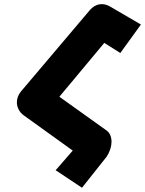

<svg xmlns="http://www.w3.org/2000/svg" viewBox="-20 -798 684 904"><path d="M322.5 -89 91 -255.5Q76.5 -266 68 -282.2Q59.5 -298.5 59.5 -316.5Q59.5 -343 78 -366.5L400.5 -747.5Q426.5 -778.5 459.5 -778.5Q481 -778.5 503 -764.5L643.5 -682.5L546.5 -548.5L471 -596L328 -424.5L259.5 -342.5L480.5 -184.5Q493 -176 499 -162Q505 -148 505 -131.5Q505 -113 498.5 -93.8Q492 -74.5 481.5 -59.5L366 86L242 3.5Z"/></svg>

Font: JuliaMono Black
Style: Italic
Weight: 900
Italic angle: -9°
Monospace: yes
Designer: cormullion
Foundry: corm
Version: Version 0.057; ttfautohint (v1.8.4)